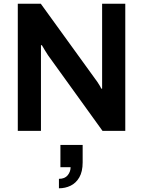

<svg xmlns="http://www.w3.org/2000/svg" viewBox="-20 -706 772 1036"><path d="M76 0V-686H200L493 -281Q498 -275 505 -264.5Q512 -254 518 -244Q524 -234 526 -228H531Q531 -242 531 -255Q531 -268 531 -281V-686H656V0H533L239 -408Q231 -420 220.5 -437.5Q210 -455 206 -462H201Q201 -449 201 -435.5Q201 -422 201 -408V0ZM298 310V259Q330 259 345.5 239.5Q361 220 361 196H306V76H426V170Q426 220 408 251Q390 282 361 296Q332 310 298 310Z"/></svg>

Font: Archivo SemiBold
Style: Regular
Weight: 600
Designer: Hector Gatti
Foundry: Omnibus-Type
Version: Version 2.001